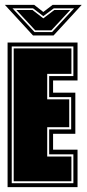

<svg xmlns="http://www.w3.org/2000/svg" viewBox="-22 -765 354 785"><path d="M9 0V-591H295V-436H195V-386H286V-218H195V-153H295V0ZM26 -16H278V-134H179V-236H269V-368H179V-454H278V-575H26ZM34 -24V-567H270V-463H171V-359H261V-245H171V-125H270V-24ZM113 -620 -2 -745H118L155 -716L193 -745H312L197 -620ZM29 -731 119 -634H191L281 -731H198L155 -699L113 -731ZM45 -724H111L155 -690L200 -724H265L188 -641H122Z"/></svg>

Font: Alumni Sans Collegiate One SC
Style: Regular
Weight: 400
Designer: Robert E. Leuschke
Foundry: Robert E. Leuschke
Version: Version 1.100